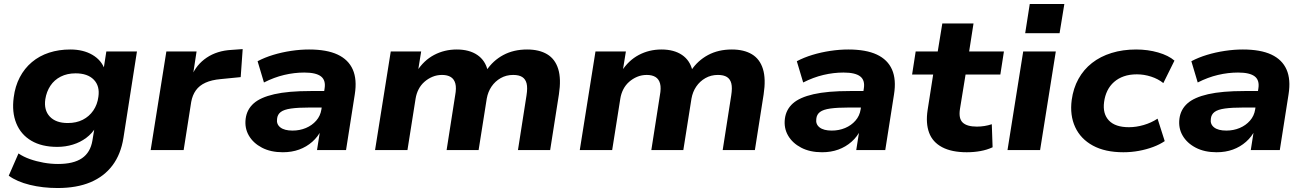

<svg xmlns="http://www.w3.org/2000/svg" viewBox="-20 -755 6569 966"><path d="M270 191Q195 191 130 175Q65 159 24 129L73 17Q98 34 130.5 45.5Q163 57 199.5 63.5Q236 70 272 70Q350 70 392.5 41Q435 12 445 -48L456 -115H462Q444 -84 414 -61.5Q384 -39 346.5 -27.5Q309 -16 268 -16Q190 -16 137.5 -47Q85 -78 62 -134.5Q39 -191 49 -265Q56 -321 79.5 -366Q103 -411 140.5 -442.5Q178 -474 227 -490Q276 -506 334 -506Q399 -506 445 -479Q491 -452 507 -405L501 -406L515 -496H669L601 -61Q588 21 546 77Q504 133 435 162Q366 191 270 191ZM321 -136Q364 -136 396.5 -152.5Q429 -169 449.5 -199Q470 -229 475 -268Q483 -322 452 -354Q421 -386 360 -386Q318 -386 285.5 -369.5Q253 -353 233.5 -323.5Q214 -294 208 -256Q200 -201 230.5 -168.5Q261 -136 321 -136Z M738 0 817 -496H969L950 -372H944Q968 -430 1020 -465Q1072 -500 1145 -504L1201 -508L1191 -367L1090 -357Q1045 -353 1014 -339Q983 -325 965.5 -300.5Q948 -276 942 -242L904 0Z M1403 11Q1342 11 1298 -12Q1254 -35 1232 -73Q1210 -111 1216 -158Q1222 -204 1256 -234.5Q1290 -265 1360 -281Q1430 -297 1543 -297H1630L1617 -214H1538Q1480 -214 1444.5 -209Q1409 -204 1392.5 -191.5Q1376 -179 1374 -157Q1370 -130 1390.5 -114Q1411 -98 1452 -98Q1488 -98 1519 -111Q1550 -124 1571 -148Q1592 -172 1597 -204L1613 -309Q1620 -351 1595 -370.5Q1570 -390 1511 -390Q1461 -390 1410 -378Q1359 -366 1308 -340L1276 -447Q1312 -466 1355 -479Q1398 -492 1444.5 -499Q1491 -506 1535 -506Q1624 -506 1678.5 -480.5Q1733 -455 1755 -405Q1777 -355 1765 -280L1721 0H1575L1591 -102H1597Q1580 -67 1551 -41.5Q1522 -16 1485 -2.5Q1448 11 1403 11Z M1867 0 1946 -496H2099L2083 -397L2077 -396Q2112 -451 2164 -478.5Q2216 -506 2278 -506Q2341 -506 2381.5 -478.5Q2422 -451 2434 -399L2427 -400Q2460 -450 2512 -478Q2564 -506 2632 -506Q2693 -506 2733 -482Q2773 -458 2788.5 -408Q2804 -358 2792 -280L2748 0H2586L2629 -275Q2635 -313 2629.5 -335Q2624 -357 2607.5 -367.5Q2591 -378 2562 -378Q2527 -378 2499 -362Q2471 -346 2453 -319.5Q2435 -293 2429 -259L2388 0H2227L2270 -275Q2277 -312 2271 -334.5Q2265 -357 2248 -367.5Q2231 -378 2204 -378Q2178 -378 2155.5 -368.5Q2133 -359 2115 -343Q2097 -327 2086 -305.5Q2075 -284 2071 -259L2030 0Z M2897 0 2976 -496H3129L3113 -397L3107 -396Q3142 -451 3194 -478.5Q3246 -506 3308 -506Q3371 -506 3411.5 -478.5Q3452 -451 3464 -399L3457 -400Q3490 -450 3542 -478Q3594 -506 3662 -506Q3723 -506 3763 -482Q3803 -458 3818.5 -408Q3834 -358 3822 -280L3778 0H3616L3659 -275Q3665 -313 3659.5 -335Q3654 -357 3637.5 -367.5Q3621 -378 3592 -378Q3557 -378 3529 -362Q3501 -346 3483 -319.5Q3465 -293 3459 -259L3418 0H3257L3300 -275Q3307 -312 3301 -334.5Q3295 -357 3278 -367.5Q3261 -378 3234 -378Q3208 -378 3185.5 -368.5Q3163 -359 3145 -343Q3127 -327 3116 -305.5Q3105 -284 3101 -259L3060 0Z M4116 11Q4055 11 4011 -12Q3967 -35 3945 -73Q3923 -111 3929 -158Q3935 -204 3969 -234.5Q4003 -265 4073 -281Q4143 -297 4256 -297H4343L4330 -214H4251Q4193 -214 4157.5 -209Q4122 -204 4105.5 -191.5Q4089 -179 4087 -157Q4083 -130 4103.5 -114Q4124 -98 4165 -98Q4201 -98 4232 -111Q4263 -124 4284 -148Q4305 -172 4310 -204L4326 -309Q4333 -351 4308 -370.5Q4283 -390 4224 -390Q4174 -390 4123 -378Q4072 -366 4021 -340L3989 -447Q4025 -466 4068 -479Q4111 -492 4157.5 -499Q4204 -506 4248 -506Q4337 -506 4391.5 -480.5Q4446 -455 4468 -405Q4490 -355 4478 -280L4434 0H4288L4304 -102H4310Q4293 -67 4264 -41.5Q4235 -16 4198 -2.5Q4161 11 4116 11Z M4844 11Q4768 11 4720 -14.5Q4672 -40 4654.5 -87.5Q4637 -135 4647 -201L4675 -380H4569L4587 -496H4698L4721 -637H4878L4856 -496H5031L5013 -380H4838L4810 -208Q4802 -159 4823.5 -138.5Q4845 -118 4895 -118Q4914 -118 4933 -121Q4952 -124 4970 -130L4974 -14Q4946 -1 4913 5Q4880 11 4844 11Z M5138 -588 5161 -735H5335L5311 -588ZM5049 0 5128 -496H5292L5213 0Z M5632 11Q5540 11 5478.5 -22.5Q5417 -56 5389.5 -115.5Q5362 -175 5372 -252Q5380 -311 5406 -358Q5432 -405 5474 -438Q5516 -471 5572.5 -488.5Q5629 -506 5696 -506Q5755 -506 5807 -491Q5859 -476 5889 -450L5833 -337Q5807 -358 5771.5 -369.5Q5736 -381 5700 -381Q5663 -381 5634.5 -371Q5606 -361 5585 -342.5Q5564 -324 5551.5 -298.5Q5539 -273 5535 -242Q5527 -183 5559 -149Q5591 -115 5660 -115Q5696 -115 5734 -126Q5772 -137 5804 -158L5840 -45Q5815 -28 5781.5 -15.5Q5748 -3 5710 4Q5672 11 5632 11Z M6101 11Q6040 11 5996 -12Q5952 -35 5930 -73Q5908 -111 5914 -158Q5920 -204 5954 -234.5Q5988 -265 6058 -281Q6128 -297 6241 -297H6328L6315 -214H6236Q6178 -214 6142.5 -209Q6107 -204 6090.5 -191.5Q6074 -179 6072 -157Q6068 -130 6088.5 -114Q6109 -98 6150 -98Q6186 -98 6217 -111Q6248 -124 6269 -148Q6290 -172 6295 -204L6311 -309Q6318 -351 6293 -370.5Q6268 -390 6209 -390Q6159 -390 6108 -378Q6057 -366 6006 -340L5974 -447Q6010 -466 6053 -479Q6096 -492 6142.5 -499Q6189 -506 6233 -506Q6322 -506 6376.5 -480.5Q6431 -455 6453 -405Q6475 -355 6463 -280L6419 0H6273L6289 -102H6295Q6278 -67 6249 -41.5Q6220 -16 6183 -2.5Q6146 11 6101 11Z"/></svg>

Font: Nunito Sans 10pt SemiExpanded ExtraBold
Style: Italic
Weight: 800
Width: 6
Italic angle: -9°
Designer: Vernon Adams
Foundry: Vernon Adams
Version: Version 3.101;gftools[0.9.27]